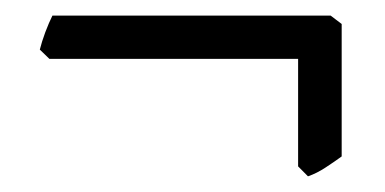

<svg xmlns="http://www.w3.org/2000/svg" viewBox="-20 -307 491 245"><path d="M416 -107.4Q406.7 -100.6 395.5 -93.3Q384.3 -85.9 373 -82L360.4 -94.7V-231.9H43L30.8 -243.7Q33.2 -253.4 37.8 -265.9Q42.5 -278.3 46.9 -287.1Q154.8 -287.1 222.4 -287.1Q290 -287.1 327.4 -287.1Q364.7 -287.1 380.4 -287.1Q396 -287.1 398.9 -287.1Q401.9 -287.1 401.9 -287.1L416 -276.4Z"/></svg>

Font: Namdhinggo
Style: Regular
Weight: 400
Designer: Victor Gaultney
Foundry: SIL International
Version: Version 3.001